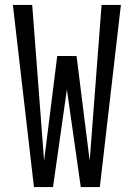

<svg xmlns="http://www.w3.org/2000/svg" viewBox="-20 -755 540 775"><path d="M117 0 32 -735H110L158 -106L211 -529H289L342 -106L390 -735H468L383 0H306L250 -394L194 0Z"/></svg>

Font: Iosevka SS18
Style: Regular
Weight: 400
Monospace: yes
Designer: Belleve Invis
Foundry: Belleve Invis
Version: Version 25.1.1; ttfautohint (v1.8.4)